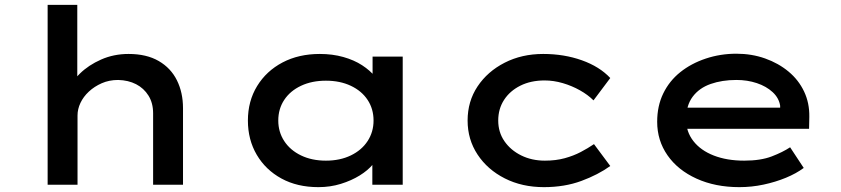

<svg xmlns="http://www.w3.org/2000/svg" viewBox="-20 -760 3462 790"><path d="M176 0V-740H298V-390L261 -382Q273 -422 308.5 -457Q344 -492 396 -515Q448 -538 509 -538Q583 -538 633 -509Q683 -480 708 -429.5Q733 -379 733 -315V0H610V-294Q610 -336 591 -366.5Q572 -397 540 -413.5Q508 -430 466 -431Q429 -431 398.5 -417.5Q368 -404 345.5 -383Q323 -362 311 -336.5Q299 -311 299 -285V0H238Q210 0 194.5 0Q179 0 176 0Z M1290 10Q1203 10 1138 -25.5Q1073 -61 1036.5 -123Q1000 -185 1000 -264Q1000 -344 1038 -406Q1076 -468 1142.5 -503Q1209 -538 1296 -538Q1348 -538 1392.5 -525.5Q1437 -513 1470 -491.5Q1503 -470 1523 -445Q1543 -420 1545 -395H1513V-527H1637V0H1512V-140L1538 -135Q1536 -110 1515 -84.5Q1494 -59 1460 -38Q1426 -17 1382.5 -3.5Q1339 10 1290 10ZM1321 -99Q1379 -99 1423.5 -120.5Q1468 -142 1492.5 -179.5Q1517 -217 1517 -264Q1517 -312 1492.5 -349Q1468 -386 1423.5 -407Q1379 -428 1321 -428Q1263 -428 1218.5 -407Q1174 -386 1149.5 -349Q1125 -312 1125 -264Q1125 -217 1149.5 -179.5Q1174 -142 1218.5 -120.5Q1263 -99 1321 -99Z M2218 10Q2128 10 2057 -26Q1986 -62 1945 -124Q1904 -186 1904 -264Q1904 -343 1945 -404.5Q1986 -466 2056.5 -502Q2127 -538 2215 -538Q2301 -538 2374 -512Q2447 -486 2491 -439L2422 -347Q2399 -370 2366 -388.5Q2333 -407 2295.5 -418Q2258 -429 2221 -429Q2164 -429 2121 -407.5Q2078 -386 2054 -349Q2030 -312 2030 -264Q2030 -216 2055.5 -179Q2081 -142 2124.5 -120.5Q2168 -99 2222 -99Q2267 -99 2303.5 -109Q2340 -119 2369.5 -134.5Q2399 -150 2424 -167L2491 -77Q2441 -41 2372 -15.5Q2303 10 2218 10Z M3022 10Q2923 10 2846 -25Q2769 -60 2726.5 -121Q2684 -182 2684 -259Q2684 -324 2709 -375.5Q2734 -427 2779 -463Q2824 -499 2884 -519Q2944 -539 3010 -539Q3073 -539 3128 -519.5Q3183 -500 3224.5 -465.5Q3266 -431 3288.5 -383.5Q3311 -336 3310 -279L3309 -230H2781L2758 -317H3206L3190 -303V-325Q3185 -357 3159 -381Q3133 -405 3094 -418Q3055 -431 3010 -431Q2951 -431 2904 -414.5Q2857 -398 2830 -362Q2803 -326 2803 -268Q2803 -218 2833 -179.5Q2863 -141 2917 -120Q2971 -99 3042 -99Q3110 -99 3155.5 -116.5Q3201 -134 3231 -154L3287 -69Q3256 -46 3213.5 -28.5Q3171 -11 3122 -0.5Q3073 10 3022 10Z"/></svg>

Font: Lexend Peta Medium
Style: Regular
Weight: 500
Designer: Bonnie Shaver-Troup, Thomas Jockin
Foundry: Lexend
Version: Version 1.007